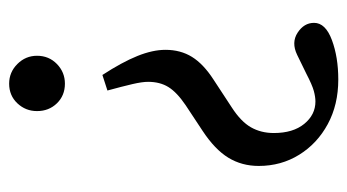

<svg xmlns="http://www.w3.org/2000/svg" viewBox="-190 -560 760 420"><g transform="rotate(90 190.0 -350.0)"><path d="M144 -194Q116 -237 102.5 -270.5Q89 -304 89 -332Q89 -365 104.5 -390Q120 -415 154 -437L215 -477Q246 -497 258.5 -519Q271 -541 271 -569Q271 -611 251 -635.5Q231 -660 202 -660Q192 -660 179 -656.5Q166 -653 141 -640L100 -620Q73 -607 51.5 -621Q30 -635 30 -657Q30 -682 67.5 -696Q105 -710 154 -710Q209 -710 251.5 -687Q294 -664 318.5 -624.5Q343 -585 343 -536Q343 -499 325 -469.5Q307 -440 266 -413L210 -376Q182 -357 170.5 -338.5Q159 -320 159 -294Q159 -281 164 -259.5Q169 -238 178 -205ZM163 10Q138 10 120 -8Q102 -26 102 -51Q102 -77 120 -94.5Q138 -112 163 -112Q189 -112 206 -94.5Q223 -77 223 -51Q223 -26 206 -8Q189 10 163 10Z"/></g></svg>

Font: Hedvig Letters Serif 18pt
Style: Regular
Weight: 400
Designer: Alexander Örn & Tor Weibull
Foundry: Kanon Foundry
Version: Version 1.000